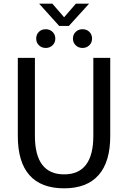

<svg xmlns="http://www.w3.org/2000/svg" viewBox="-20 -1015 697 1045"><path d="M77 0ZM77 -274V-700H170V-276Q170 -66 329 -66Q488 -66 488 -276V-700H580V-274Q580 -134 516.5 -62Q453 10 329 10Q204 10 140.5 -61.5Q77 -133 77 -274ZM193 -995H265L329 -921L393 -995H465L355 -874H302ZM177 -805Q177 -827 191.5 -841.5Q206 -856 229 -856Q251 -856 266 -841.5Q281 -827 281 -805Q281 -783 266 -768.5Q251 -754 229 -754Q207 -754 192 -768.5Q177 -783 177 -805ZM377 -805Q377 -827 392 -841.5Q407 -856 429 -856Q452 -856 466.5 -841.5Q481 -827 481 -805Q481 -783 466 -768.5Q451 -754 429 -754Q407 -754 392 -768.5Q377 -783 377 -805Z"/></svg>

Font: Sarabun
Style: Regular
Weight: 400
Designer: Suppakit Chalermlarp | Katatrad Co.,Ltd.
Foundry: Cadson Demak Co.,Ltd.
Version: Version 1.000; ttfautohint (v1.6)